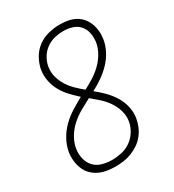

<svg xmlns="http://www.w3.org/2000/svg" viewBox="-182 -845 863 955"><g transform="rotate(-30 250.0 -367.5)"><path d="M199 8Q174 8 150 4Q126 0 104.5 -10.5Q83 -21 67 -38Q51 -55 42.5 -76.5Q34 -98 31.5 -122.5Q29 -147 33 -172Q39 -206 57 -238.5Q75 -271 101.5 -297Q128 -323 159.5 -342.5Q191 -362 222 -379Q200 -399 178.5 -421.5Q157 -444 141.5 -471Q126 -498 119.5 -530Q113 -562 118 -595Q124 -627 141 -657Q158 -687 185.5 -707Q213 -727 246 -735Q279 -743 310 -743Q334 -743 356.5 -739Q379 -735 398.5 -724.5Q418 -714 432 -697.5Q446 -681 454 -660Q462 -639 464 -616Q466 -593 462 -569Q457 -538 441 -507.5Q425 -477 401 -452Q377 -427 349 -407.5Q321 -388 290 -372Q316 -351 339 -328Q362 -305 379.5 -277Q397 -249 405 -215.5Q413 -182 407 -147Q403 -124 393.5 -102Q384 -80 368.5 -61Q353 -42 332.5 -28.5Q312 -15 289.5 -6.5Q267 2 244 5Q221 8 199 8ZM260 -398Q287 -412 314 -429Q341 -446 363.5 -468Q386 -490 402 -517.5Q418 -545 423 -574Q427 -600 422.5 -626Q418 -652 402 -671Q386 -690 361.5 -698Q337 -706 310 -706Q285 -706 259.5 -700Q234 -694 211.5 -678Q189 -662 175 -638Q161 -614 157 -589Q152 -559 160 -530.5Q168 -502 183 -478.5Q198 -455 218 -435.5Q238 -416 260 -398ZM200 -29Q227 -29 255 -35Q283 -41 307 -57.5Q331 -74 347 -99.5Q363 -125 368 -153Q373 -185 364 -215Q355 -245 338 -269.5Q321 -294 299 -314Q277 -334 254 -353H253Q224 -338 194 -321Q164 -304 138.5 -281Q113 -258 95.5 -228.5Q78 -199 73 -168Q68 -139 74.5 -111.5Q81 -84 98.5 -64.5Q116 -45 143.5 -37Q171 -29 200 -29Z"/></g></svg>

Font: Iosevka Extralight Oblique
Style: Regular
Weight: 200
Italic angle: -9°
Monospace: yes
Designer: Belleve Invis
Foundry: Belleve Invis
Version: Version 32.5.0; ttfautohint (v1.8.4)